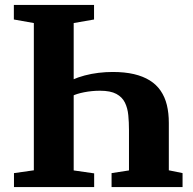

<svg xmlns="http://www.w3.org/2000/svg" viewBox="-20 -763 786 783"><path d="M274.5 -437.5Q298 -448 325.2 -455.2Q352.5 -462.5 381.8 -466Q411 -469.5 439.5 -469.5Q488.5 -469.5 526 -460.8Q563.5 -452 590.8 -435Q618 -418 635.2 -392.8Q652.5 -367.5 660.5 -334.8Q668.5 -302 668.5 -261.5V-68.5L724.5 -57V0H435V-57L506 -68V-232Q506 -264.5 503.2 -293.2Q500.5 -322 489.5 -344.5Q478.5 -367 454.5 -380Q430.5 -393 388 -393Q355 -393 323.2 -386.8Q291.5 -380.5 274.5 -371.5ZM118 -68.5V-669L36.5 -683.5V-743H363.5V-683.5L280.5 -669V-68L364 -56V0H37V-57Z"/></svg>

Font: Merriweather 36pt ExtraBold
Style: Regular
Weight: 800
Designer: Eben Sorkin
Foundry: Eben Sorkin
Version: Version 2.100